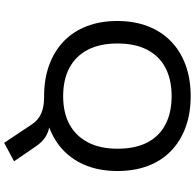

<svg xmlns="http://www.w3.org/2000/svg" viewBox="-27 -728 960 947"><g transform="rotate(90 453.5 -254.0)"><path d="M684 206 592 68Q572 38 539.5 23.5Q507 9 460 9L539 -23Q579 -23 608 -16.5Q637 -10 659 5Q681 20 701 49L775 157ZM454 9Q369 9 300.5 -16Q232 -41 183.5 -87.5Q135 -134 109 -201Q83 -268 83 -352Q83 -436 109 -503Q135 -570 183.5 -617Q232 -664 300.5 -689Q369 -714 454 -714Q539 -714 607 -689Q675 -664 723.5 -617.5Q772 -571 797.5 -504Q823 -437 823 -353Q823 -269 797.5 -202.5Q772 -136 723.5 -88.5Q675 -41 607 -16Q539 9 454 9ZM454 -85Q535 -85 592.5 -116Q650 -147 681.5 -207Q713 -267 713 -353Q713 -440 682.5 -499.5Q652 -559 593.5 -589.5Q535 -620 454 -620Q372 -620 314 -589.5Q256 -559 225 -499.5Q194 -440 194 -353Q194 -266 225 -206.5Q256 -147 314 -116Q372 -85 454 -85Z"/></g></svg>

Font: Nunito Sans 7pt SemiExpanded Medium
Style: Regular
Weight: 500
Width: 6
Designer: Vernon Adams
Foundry: Vernon Adams
Version: Version 3.101;gftools[0.9.27]